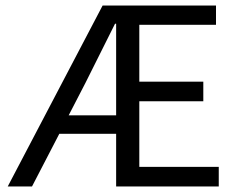

<svg xmlns="http://www.w3.org/2000/svg" viewBox="-20 -676 862 696"><path d="M290 -376 229 -258H401V-590H397Q344 -483 290 -376ZM8 0 352 -656H763V-586H485V-380H717V-309H485V-71H773V0H401V-191H195L96 0Z"/></svg>

Font: Pinyin1712
Style: Regular
Weight: 400
Version: Version 1